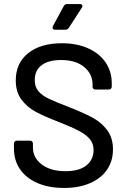

<svg xmlns="http://www.w3.org/2000/svg" viewBox="-20 -922 628 950"><path d="M49 -187V-211Q49 -218 53 -222Q57 -226 64 -226H128Q135 -226 139 -222Q143 -218 143 -211V-192Q143 -141 187 -108Q231 -75 304 -75Q373 -75 408 -104Q443 -133 443 -180Q443 -211 425 -233Q407 -255 372.5 -273.5Q338 -292 272 -318Q199 -346 156.5 -369Q114 -392 86 -429.5Q58 -467 58 -524Q58 -610 119.5 -659Q181 -708 286 -708Q360 -708 416 -683Q472 -658 502.5 -613Q533 -568 533 -509V-494Q533 -487 529 -483Q525 -479 518 -479H453Q446 -479 442 -482.5Q438 -486 438 -492V-504Q438 -556 396.5 -590.5Q355 -625 282 -625Q220 -625 186 -599.5Q152 -574 152 -526Q152 -493 169 -472Q186 -451 219.5 -434.5Q253 -418 322 -392Q393 -364 437 -340.5Q481 -317 510 -278.5Q539 -240 539 -183Q539 -126 510 -83Q481 -40 426 -16Q371 8 297 8Q222 8 166 -16Q110 -40 79.5 -84Q49 -128 49 -187ZM240 -785 242 -793 295 -891Q300 -902 313 -902H375Q381 -902 384.5 -899.5Q388 -897 388 -893Q388 -889 385 -884L321 -785Q315 -775 303 -775H252Q240 -775 240 -785Z"/></svg>

Font: Barlow_Medium_SS
Style: Regular
Weight: 500
Designer: Jeremy Tribby
Foundry: Jeremy Tribby
Version: Version 1.101 August 23, 2024